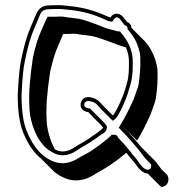

<svg xmlns="http://www.w3.org/2000/svg" viewBox="-20 -651 735 758"><path d="M645 57C645 50 643 42 638 37L618 18C609 7 601 -6 592 -16L539 -69L509 -104C493 -123 479 -138 468 -149L521 -96C539 -124 557 -161 572 -194C578 -206 586 -234 591 -246C597 -260 602 -314 602 -339V-366C602 -378 600 -391 596 -405C587 -438 572 -466 552 -488L499 -541C498 -554 491 -561 481 -565L465 -585C453 -600 428 -603 416 -582C412 -583 407 -585 400 -588C358 -607 310 -622 255 -627L236 -629C218 -632 201 -630 180 -630C135 -630 128 -608 115 -577C93 -526 80 -496 63 -412C57 -385 53 -339 50 -275C50 -213 57 -164 71 -129C90 -83 111 -50 142 -25L195 28C246 68 298 72 351 39C385 18 400 13 441 -18C449 -24 469 -39 478 -48L481 -45L493 -30C497 -26 504 -17 516 -2C526 13 544 34 563 34L616 87C633 87 645 74 645 57ZM306 -218C311 -213 318 -210 329 -208C337 -200 342 -194 354 -182L375 -161C379 -157 383 -153 387 -148C387 -144 373 -134 368 -130C344 -112 319 -95 293 -81C274 -71 258 -53 226 -53C217 -53 206 -56 197 -61C177 -97 164 -144 164 -182C161 -227 166 -289 178 -368C188 -412 198 -445 209 -469C215 -482 224 -506 230 -517H252C266 -517 269 -519 282 -517L301 -514L319 -512C355 -508 363 -504 408 -488C432 -480 447 -472 477 -464C485 -446 489 -427 489 -409V-392C489 -341 481 -321 473 -295C467 -274 462 -265 454 -246C450 -236 432 -201 426 -195C416 -205 385 -235 372 -250C360 -262 330 -275 311 -263C297 -253 293 -231 306 -218ZM434 -98 428 -104C430 -104 432 -100 434 -98ZM315 -230C310 -238 313 -246 319 -250C329 -256 353 -248 361 -240C369 -231 377 -223 385 -214C400 -200 410 -189 415 -184L426 -174L437 -184C448 -195 463 -228 468 -240C476 -258 481 -269 487 -291C495 -316 504 -340 504 -392V-409C504 -445 491 -480 465 -513C460 -519 458 -521 454 -527H446C442 -527 439 -530 423 -533C396 -539 384 -546 360 -555C316 -571 305 -576 268 -580L250 -582L231 -585C215 -587 211 -585 199 -585H168C160 -570 149 -544 142 -528C130 -502 120 -469 110 -424C98 -345 93 -280 96 -234C96 -167 129 -80 183 -52L194 -46C204 -41 215 -38 226 -38C264 -38 285 -60 300 -68C327 -83 352 -99 377 -118C379 -120 402 -128 402 -148V-153C397 -160 391 -167 386 -172L365 -193L336 -222C325 -224 317 -227 315 -230ZM577 4C577 14 571 19 563 19C556 19 543 13 528 -10C518 -25 509 -35 504 -40L493 -55C481 -70 458 -96 445 -109C445 -109 446 -119 428 -119H421C414 -110 393 -94 379 -83C355 -65 336 -52 326 -47C312 -40 300 -33 290 -27C242 3 198 0 151 -37C126 -57 103 -90 85 -135C72 -167 65 -215 65 -275C68 -340 72 -383 78 -409C95 -493 107 -520 129 -571C142 -603 143 -615 180 -615C202 -615 219 -617 234 -614L254 -612C307 -607 353 -593 394 -574C401 -571 406 -568 412 -567L423 -565L429 -574C434 -582 444 -587 453 -576L472 -552C482 -548 483 -547 484 -535C504 -513 520 -488 529 -454C533 -441 534 -429 534 -419V-392C534 -369 528 -313 524 -305C518 -291 510 -263 505 -253C490 -220 472 -184 455 -157L449 -147L457 -138C468 -127 482 -113 498 -94L528 -59C538 -47 549 -28 565 -14L573 -6C575 -4 577 -1 577 4Z"/></svg>

Font: Squarish
Style: Shd
Weight: 400
Foundry: Cannot Into Space Fonts
Version: Version 0.272